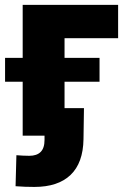

<svg xmlns="http://www.w3.org/2000/svg" viewBox="-41 -549 517 777"><path d="M437 -529.3V-394.5H220.2V0H50.8V-529.3ZM-20.5 -218.3V-314.9H361.8V-218.3ZM98.1 207.5Q78.6 207.5 60.1 206.8Q41.5 206.1 22 204.6L25.4 79.1Q37.1 80.1 51.5 80.8Q65.9 81.5 77.6 81.5Q107.9 81.5 123.5 65.9Q139.2 50.3 139.2 17.1V0H84.5V-111.3H298.8L296.9 14.2Q295.4 110.4 244.6 158.9Q193.8 207.5 98.1 207.5Z"/></svg>

Font: Inter 24pt ExtraBold
Style: Regular
Weight: 800
Designer: Rasmus Andersson
Foundry: rsms
Version: Version 4.001;git-66647c0bb